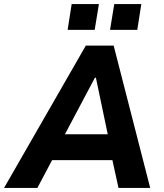

<svg xmlns="http://www.w3.org/2000/svg" viewBox="-53 -931 812 951"><path d="M-33 0 372 -705H510L691 0H534L490 -200L542 -138H162L238 -200L132 0ZM417 -546 249 -229 232 -266H513L488 -231L422 -546ZM492 -783 513 -911H647L627 -783ZM282 -783 302 -911H437L416 -783Z"/></svg>

Font: Nunito Sans 7pt SemiCondensed ExtraBold
Style: Italic
Weight: 800
Width: 4
Italic angle: -9°
Designer: Vernon Adams
Foundry: Vernon Adams
Version: Version 3.101;gftools[0.9.27]